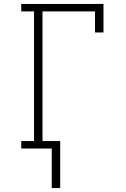

<svg xmlns="http://www.w3.org/2000/svg" viewBox="-20 -755 640 976"><path d="M243 201V0H88V-38H153V-697H88V-735H506V-590H463V-697H196V-38H286V201Z"/></svg>

Font: Iosevka Etoile Extralight
Style: Regular
Weight: 200
Designer: Belleve Invis
Foundry: Belleve Invis
Version: Version 22.1.2; ttfautohint (v1.8.4)